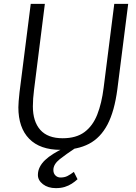

<svg xmlns="http://www.w3.org/2000/svg" viewBox="-20 -767 704 993"><path d="M294 8Q187 8 131 -49.2Q75 -106.5 75 -212Q75 -224 76.5 -243.5Q78 -263 81 -290L139 -747H212L156 -302Q153 -279 151.5 -257.5Q150 -236 150 -217Q150 -138.5 188.5 -95.2Q227 -52 304 -52Q374 -52 417 -84Q460 -116 483 -174.5Q506 -233 516 -313L571 -747H643L587 -306Q579.5 -249 566.8 -203.2Q554 -157.5 536 -123Q499.5 -54 440 -23Q380.5 8 294 8ZM269 206Q228.5 206 202.2 185.8Q176 165.5 176 138Q176 116 185.8 96.8Q195.5 77.5 213.2 60.8Q231 44 255 29Q279 14 308 0L346.5 -18.5L368 0Q322.5 30 289.2 56.2Q256 82.5 256 112Q256 130 266.8 140.5Q277.5 151 293 151Q313.5 151 328.5 143.5Q343.5 136 362 122L381 160Q367.5 172.5 351.2 183Q335 193.5 314.8 199.8Q294.5 206 269 206Z"/></svg>

Font: Merriweather Sans Variable Regular
Style: Italic
Weight: 300
Italic angle: -8°
Designer: Eben Sorkin
Foundry: Eben Sorkin
Version: Version 2.001